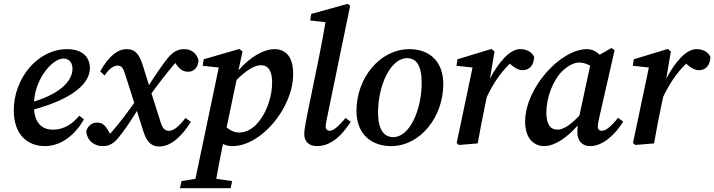

<svg xmlns="http://www.w3.org/2000/svg" viewBox="-20 -750 3735 1004"><path d="M312 -444C339 -444 359 -425 359 -390C359 -335 309 -266 158 -219C165 -340 254 -444 312 -444ZM215 14C306 14 378 -53 419 -126L394 -145C365 -108 319 -72 258 -72C201 -72 164 -104 158 -178C369 -235 450 -319 450 -393C450 -455 407 -493 331 -493C176 -493 52 -340 52 -173C52 -51 119 14 215 14Z M431 -63C436 -10 477 14 517 14C550 14 573 1 596 -26C629 -65 660 -112 696 -170L730 -62C749 -2 776 16 814 16C875 16 933 -40 978 -113L950 -133C918 -91 888 -66 865 -66C842 -66 830 -76 817 -120L772 -262C810 -314 849 -365 891 -414C893 -416 895 -418 897 -421L901 -414C921 -385 940 -375 965 -375C995 -375 1017 -399 1018 -435C1009 -474 976 -493 945 -493C911 -493 886 -481 856 -445C833 -415 798 -367 759 -305L728 -404C709 -466 688 -493 642 -493C595 -493 548 -456 504 -377L527 -355C554 -397 579 -407 594 -407C615 -407 624 -396 636 -357L682 -212C644 -159 607 -109 565 -61C562 -57 559 -54 555 -51L551 -58C530 -98 514 -109 487 -109C462 -109 439 -93 431 -63Z M921 234H1186L1194 197L1111 185C1120 134 1130 79 1146 3C1161 11 1178 14 1196 14C1345 14 1513 -185 1513 -363C1513 -460 1469 -493 1415 -493C1358 -493 1285 -450 1227 -382L1248 -481L1232 -494L1045 -440L1040 -406L1124 -397L1002 185L929 197ZM1344 -409C1382 -409 1403 -381 1403 -318C1403 -254 1380 -179 1345 -130C1312 -82 1274 -57 1230 -57C1208 -57 1186 -66 1165 -84L1217 -332C1264 -379 1309 -409 1344 -409Z M1638 14C1716 14 1773 -50 1814 -113L1787 -133C1751 -89 1723 -66 1704 -66C1693 -66 1683 -73 1683 -88C1683 -98 1686 -116 1691 -138L1811 -720L1798 -730L1607 -677L1602 -643L1682 -634C1672 -572 1660 -512 1648 -451L1585 -143C1576 -96 1571 -69 1571 -49C1571 -7 1598 14 1638 14Z M2025 14C2178 14 2298 -139 2298 -310C2298 -432 2223 -493 2121 -493C1967 -493 1844 -343 1844 -170C1844 -47 1924 14 2025 14ZM2036 -33C1991 -33 1957 -67 1957 -162C1957 -304 2022 -446 2109 -446C2154 -446 2185 -412 2185 -317C2185 -180 2125 -33 2036 -33Z M2368 -2 2380 8 2478 0C2491 -72 2504 -141 2519 -212L2526 -244C2557 -308 2594 -367 2646 -417C2669 -396 2690 -383 2713 -383C2752 -383 2772 -413 2773 -453C2760 -480 2732 -493 2700 -493C2644 -493 2587 -423 2542 -339L2566 -481L2550 -494L2372 -440L2367 -406L2451 -397Z M2837 -161C2837 -241 2872 -330 2919 -377C2950 -407 2982 -423 3009 -423C3029 -423 3048 -416 3066 -407L3010 -146C2961 -94 2925 -72 2894 -72C2859 -72 2837 -99 2837 -161ZM3066 14C3137 14 3201 -53 3239 -114L3212 -134C3179 -92 3149 -66 3127 -66C3115 -66 3106 -73 3106 -87C3106 -98 3109 -116 3114 -137L3194 -488L3177 -499L3116 -464C3096 -482 3075 -493 3049 -493C2911 -493 2726 -290 2726 -114C2726 -22 2775 14 2826 14C2880 14 2945 -30 3001 -94C3000 -83 2999 -72 2999 -60C2999 -10 3027 14 3066 14Z M3290 -2 3302 8 3400 0C3413 -72 3426 -141 3441 -212L3448 -244C3479 -308 3516 -367 3568 -417C3591 -396 3612 -383 3635 -383C3674 -383 3694 -413 3695 -453C3682 -480 3654 -493 3622 -493C3566 -493 3509 -423 3464 -339L3488 -481L3472 -494L3294 -440L3289 -406L3373 -397Z"/></svg>

Font: Source Serif Pro Semibold
Style: Italic
Weight: 600
Italic angle: -12°
Designer: Frank Grießhammer
Foundry: Adobe Systems Incorporated
Version: Version 3.001;hotconv 1.0.111;makeotfexe 2.5.65597